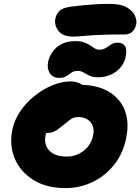

<svg xmlns="http://www.w3.org/2000/svg" viewBox="-20 -949 717 981"><path d="M314 12Q218 12 151.5 -29Q85 -70 56 -137.5Q27 -205 43 -286Q53 -335 83 -379.5Q113 -424 156 -458.5Q199 -493 247 -513Q295 -533 340 -533Q360 -533 379 -526.5Q398 -520 409.5 -506.5Q421 -493 417 -470Q408 -430 385 -399Q362 -368 308 -352Q288 -347 267.5 -332.5Q247 -318 232 -299Q217 -280 213 -259Q203 -210 232 -179.5Q261 -149 321 -149Q370 -149 408 -179Q446 -209 456 -258Q464 -300 442 -325.5Q420 -351 378 -351Q357 -351 340.5 -339Q324 -327 300 -307Q283 -293 270 -284.5Q257 -276 244.5 -272.5Q232 -269 216 -269Q197 -269 179.5 -289.5Q162 -310 171 -355Q177 -386 199.5 -415Q222 -444 253 -466.5Q284 -489 318 -502.5Q352 -516 382 -516Q477 -516 536 -480.5Q595 -445 618 -384Q641 -323 625 -246Q610 -167 564.5 -109Q519 -51 454 -19.5Q389 12 314 12ZM479 -554Q460 -554 446 -559Q432 -564 421.5 -570.5Q411 -577 400.5 -582Q390 -587 378 -587Q362 -587 351.5 -581.5Q341 -576 332.5 -569Q324 -562 312.5 -556.5Q301 -551 283 -551Q249 -551 234 -576Q219 -601 226 -634Q232 -661 249 -685Q266 -709 295 -724Q324 -739 366 -739Q392 -739 410 -732.5Q428 -726 441 -717Q454 -708 464.5 -701.5Q475 -695 487 -695Q503 -695 514 -700.5Q525 -706 534.5 -713Q544 -720 554.5 -725.5Q565 -731 581 -731Q607 -731 618.5 -714Q630 -697 622 -659Q613 -613 573.5 -583.5Q534 -554 479 -554ZM353 -762Q301 -762 278.5 -791.5Q256 -821 263 -855Q267 -875 282.5 -892Q298 -909 343 -915Q382 -920 413 -923Q444 -926 474.5 -927.5Q505 -929 541 -929Q598 -929 628.5 -911Q659 -893 669.5 -869Q680 -845 676 -825Q671 -801 656 -787Q641 -773 618 -773Q536 -773 484.5 -770.5Q433 -768 402.5 -765Q372 -762 353 -762Z"/></svg>

Font: Shantell Sans ExtraBold
Style: Italic
Weight: 800
Italic angle: -11°
Designer: Stephen Nixon, Anya Danilova, Shantell Martin
Foundry: Arrow Type
Version: Version 1.011;[c5ecc13dd]